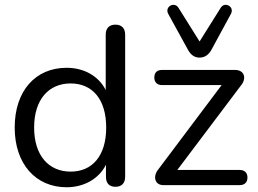

<svg xmlns="http://www.w3.org/2000/svg" viewBox="-20 -781 1087 810"><path d="M261 9C336 9 398 -28 427 -86V-35C427 -8 441 7 467 7C493 7 508 -8 508 -35V-635C508 -662 493 -677 467 -677C441 -677 426 -662 426 -635V-401C397 -459 336 -495 261 -495C130 -495 42 -398 42 -243C42 -89 131 9 261 9ZM278 -57C187 -57 124 -123 124 -243C124 -363 187 -429 278 -429C369 -429 428 -363 428 -243C428 -123 369 -57 278 -57ZM669 0H991C1012 0 1024 -12 1024 -32C1024 -52 1012 -64 991 -64H728L997 -421C1021 -450 1012 -486 971 -486H664C643 -486 631 -475 631 -454C631 -434 643 -422 664 -422H915L649 -68C623 -37 633 0 669 0ZM822 -538C843 -538 860 -549 872 -571L954 -722C971 -753 928 -776 911 -748L822 -606L733 -748C716 -776 673 -753 690 -722L773 -571C785 -549 801 -538 822 -538Z"/></svg>

Font: SN Pro Book
Style: Regular
Weight: 350
Designer: Tobias Whetton
Foundry: Supernotes
Version: Version 1.003;Glyphs 3.3 (3324)